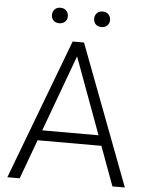

<svg xmlns="http://www.w3.org/2000/svg" viewBox="-59 -922 742 969"><g transform="rotate(5 312.5 -437.5)"><path d="M547.4 0 474.1 -199.2H150.9L77.6 0H15.1L283.7 -710.9H341.3L610.4 0ZM169.9 -251H455.1L312.5 -638.2ZM168 -835.4Q168 -852.5 178.7 -864Q189.5 -875.5 208 -875.5Q226.6 -875.5 237.5 -864Q248.5 -852.5 248.5 -835.4Q248.5 -819.3 237.5 -808.1Q226.6 -796.9 208 -796.9Q189.5 -796.9 178.7 -808.1Q168 -819.3 168 -835.4ZM381.8 -835Q381.8 -852.1 392.3 -863.5Q402.8 -875 421.9 -875Q440.4 -875 451.4 -863.5Q462.4 -852.1 462.4 -835Q462.4 -818.8 451.4 -807.6Q440.4 -796.4 421.9 -796.4Q402.8 -796.4 392.3 -807.6Q381.8 -818.8 381.8 -835Z"/></g></svg>

Font: Vazirmatn RD UI FD ExtraLight
Style: Regular
Weight: 200
Designer: Saber Rastikerdar
Foundry: Saber Rastikerdar
Version: Version 33.003